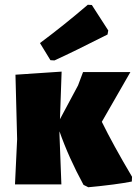

<svg xmlns="http://www.w3.org/2000/svg" viewBox="-20 -775 578 807"><path d="M535 -32 534 -12Q469 1 351 12L331 2Q268 -114 230 -223V-210L238 0H43L52 -190L45 -461L239 -474L232 -274L308 -416L329 -472H528L408 -263Q455 -167 535 -32ZM366 -754 435 -647 432 -630Q290 -558 209 -521L192 -522L148 -594Q250 -670 349 -755Z"/></svg>

Font: Luna Sans Black
Style: Regular
Weight: 900
Designer: Juan Pablo del Peral
Foundry: Huerta Tipografica
Version: Version 2.001; ttfautohint (v1.5)